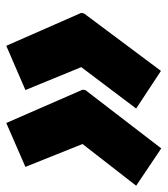

<svg xmlns="http://www.w3.org/2000/svg" viewBox="11 -579 534 612"><g transform="rotate(-90 278.0 -273.0)"><path d="M358 -27 541 -272 543 -281 438 -520 297 -459 370 -281 238 -106ZM111 -26 297 -268 298 -277 192 -520 52 -459 125 -277 -8 -106Z"/></g></svg>

Font: Noto Sans Condensed Black
Style: Italic
Weight: 900
Width: 3
Italic angle: -12°
Designer: Monotype Design Team
Foundry: Monotype Imaging Inc.
Version: Version 2.013